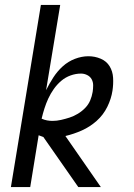

<svg xmlns="http://www.w3.org/2000/svg" viewBox="-20 -755 540 775"><path d="M24 0 145 -735H223L166 -391Q179 -417 195 -442Q211 -467 233 -487Q255 -507 282.5 -517.5Q310 -528 337 -528Q363 -528 386.5 -518Q410 -508 422.5 -487.5Q435 -467 436.5 -441Q438 -415 434 -389Q429 -356 413 -323.5Q397 -291 370 -267Q343 -243 310.5 -228.5Q278 -214 244 -206L387 0H296L155 -202Q150 -204 145.5 -205.5Q141 -207 136 -209L102 0ZM192 -267Q209 -267 226.5 -271Q244 -275 261 -280.5Q278 -286 294.5 -296Q311 -306 324 -319.5Q337 -333 344 -349.5Q351 -366 354 -384Q356 -397 356 -410.5Q356 -424 350 -435Q344 -446 332 -452Q320 -458 307 -458Q286 -458 265 -450.5Q244 -443 227 -428.5Q210 -414 197 -395.5Q184 -377 175 -357.5Q166 -338 159.5 -317.5Q153 -297 148 -276Q159 -271 170 -269Q181 -267 192 -267Z"/></svg>

Font: Iosevka Custom
Style: Italic
Weight: 400
Italic angle: -9°
Monospace: yes
Designer: Belleve Invis
Foundry: Belleve Invis
Version: Version 30.3.3; ttfautohint (v1.8.3)